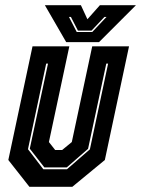

<svg xmlns="http://www.w3.org/2000/svg" viewBox="-20 -718 542 738"><path d="M93 0 12 -103 105 -540H246.5L168 -172L192 -141.5H219L256 -172L334.5 -540H476L383 -103L258 0ZM146.5 -67.5H237.5L325.5 -144L395.5 -473.5H388.5L318.5 -146L236.5 -74.5H150.5L94.5 -146.5L164.5 -473.5H157.5L87.5 -144.5ZM234.5 -556 152.5 -698H291L316 -644L364 -698H502.5L360.5 -556ZM275 -595H334.5L389.5 -653H381.5L332 -600.5H279.5L252.5 -653H245Z"/></svg>

Font: Tourney Condensed ExtraBold
Style: Italic
Weight: 800
Width: 3
Italic angle: -12°
Designer: Tyler Finck
Foundry: Etcetera Type Co
Version: Version 1.010; ttfautohint (v1.8.3)